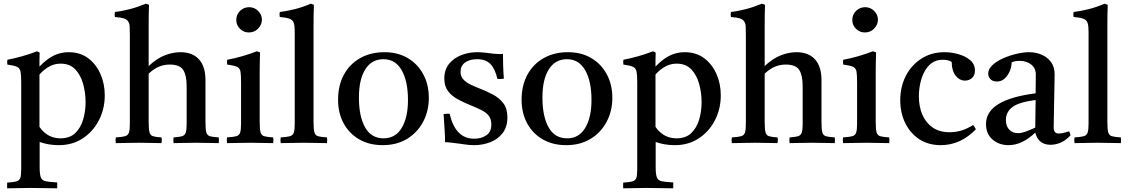

<svg xmlns="http://www.w3.org/2000/svg" viewBox="-20 -775 6118 1041"><path d="M19 246Q18 230 19 215Q54 213 70 208Q86 203 90.5 188.5Q95 174 95 142V-328Q95 -367 91.5 -386Q88 -405 72.5 -412.5Q57 -420 20 -425Q18 -439 20 -451Q61 -459 100 -470Q139 -481 181 -497L195 -490Q194 -465 194 -447.5Q194 -430 194 -414Q233 -455 271 -473.5Q309 -492 352 -492Q415 -492 458.5 -459Q502 -426 525 -373Q548 -320 548 -258Q548 -185 516.5 -123.5Q485 -62 429 -25Q373 12 299 12Q270 12 244 7.5Q218 3 195 -5V130Q195 169 201 186Q207 203 227 207.5Q247 212 290 214Q291 230 290 246Q256 246 221.5 245Q187 244 146 244Q107 244 79 245Q51 246 19 246ZM194 -87Q237 -25 308 -25Q358 -25 387.5 -53Q417 -81 430.5 -126Q444 -171 444 -221Q444 -271 431 -319Q418 -367 388.5 -398.5Q359 -430 308 -430Q247 -430 194 -371Z M921 1Q919 -15 921 -30Q952 -32 967 -36.5Q982 -41 987 -56Q992 -71 992 -104V-306Q992 -366 973.5 -395.5Q955 -425 900 -425Q871 -425 844 -414.5Q817 -404 786 -376V-114Q786 -75 790.5 -58Q795 -41 809.5 -36.5Q824 -32 855 -30Q860 -15 855 1Q830 1 800 0Q770 -1 733 -1Q696 -1 667 0Q638 1 608 1Q605 -15 608 -30Q642 -32 658 -36.5Q674 -41 679 -56Q684 -71 684 -104V-586Q684 -615 683 -632.5Q682 -650 674 -660Q666 -671 651 -675.5Q636 -680 603 -683Q600 -696 603 -710Q643 -715 684 -725.5Q725 -736 771 -755L788 -749Q787 -727 786.5 -699.5Q786 -672 786 -639V-417Q831 -459 874.5 -475.5Q918 -492 958 -492Q1024 -492 1059 -453Q1094 -414 1094 -341V-114Q1094 -75 1098.5 -58Q1103 -41 1118 -36.5Q1133 -32 1166 -30Q1168 -15 1166 1Q1136 1 1107.5 0Q1079 -1 1041 -1Q1004 -1 976.5 0Q949 1 921 1Z M1461 1Q1433 1 1403 0Q1373 -1 1338 -1Q1306 -1 1273.5 0Q1241 1 1211 1Q1208 -15 1211 -30Q1245 -32 1261 -36.5Q1277 -41 1282 -56Q1287 -71 1287 -104V-328Q1287 -367 1284 -386Q1281 -405 1265.5 -412.5Q1250 -420 1212 -425Q1209 -439 1212 -451Q1256 -459 1296 -471Q1336 -483 1373 -497L1390 -491Q1389 -460 1388.5 -433Q1388 -406 1388 -382V-114Q1388 -75 1392.5 -58Q1397 -41 1412.5 -36.5Q1428 -32 1461 -30Q1464 -15 1461 1ZM1261 -667Q1261 -696 1281.5 -716Q1302 -736 1331 -736Q1359 -736 1379.5 -716Q1400 -696 1400 -668Q1400 -642 1380 -620.5Q1360 -599 1329 -599Q1301 -599 1281 -619Q1261 -639 1261 -667Z M1753 1Q1724 1 1694 0Q1664 -1 1627 -1Q1590 -1 1561 0Q1532 1 1502 1Q1499 -15 1502 -30Q1536 -32 1552 -36.5Q1568 -41 1573 -56Q1578 -71 1578 -104V-605Q1578 -636 1572.5 -651.5Q1567 -667 1549.5 -673.5Q1532 -680 1497 -683Q1494 -696 1497 -710Q1537 -715 1579 -725.5Q1621 -736 1665 -755L1682 -749Q1681 -727 1680.5 -699Q1680 -671 1680 -638V-114Q1680 -75 1684.5 -58Q1689 -41 1704.5 -36.5Q1720 -32 1753 -30Q1755 -15 1753 1Z M2055 12Q1982 12 1927.5 -19.5Q1873 -51 1843 -106.5Q1813 -162 1813 -234Q1813 -312 1844.5 -370Q1876 -428 1933 -460Q1990 -492 2064 -492Q2137 -492 2191 -460Q2245 -428 2275 -372Q2305 -316 2305 -245Q2305 -172 2273.5 -113.5Q2242 -55 2186 -21.5Q2130 12 2055 12ZM1926 -246Q1926 -144 1959.5 -84.5Q1993 -25 2060 -25Q2124 -25 2158 -81.5Q2192 -138 2192 -233Q2192 -334 2158 -394Q2124 -454 2059 -454Q1995 -454 1960.5 -399Q1926 -344 1926 -246Z M2418 -158Q2433 -92 2466 -57.5Q2499 -23 2551 -23Q2590 -23 2617 -41.5Q2644 -60 2644 -100Q2644 -130 2629.5 -148Q2615 -166 2589.5 -178.5Q2564 -191 2532 -204Q2495 -219 2462.5 -236.5Q2430 -254 2409.5 -280.5Q2389 -307 2389 -349Q2389 -397 2414.5 -428.5Q2440 -460 2480.5 -476Q2521 -492 2567 -492Q2590 -492 2613 -489Q2636 -486 2638 -486Q2658 -483 2675 -482.5Q2692 -482 2693 -482Q2694 -482 2697.5 -482Q2701 -482 2707 -483Q2707 -451 2708 -418Q2709 -385 2712 -348Q2711 -348 2708 -348Q2699 -347 2691.5 -346.5Q2684 -346 2677 -347Q2664 -403 2638.5 -428.5Q2613 -454 2567 -454Q2526 -454 2501.5 -436Q2477 -418 2477 -386Q2477 -360 2493 -343.5Q2509 -327 2532 -316Q2555 -305 2576 -297Q2615 -282 2650.5 -263.5Q2686 -245 2708.5 -216Q2731 -187 2731 -138Q2731 -86 2704.5 -52.5Q2678 -19 2637 -3.5Q2596 12 2551 12Q2525 12 2499.5 8Q2474 4 2472 4Q2470 4 2455.5 2Q2441 0 2423.5 -2Q2406 -4 2393 -4Q2393 -35 2390.5 -73Q2388 -111 2385 -157Q2387 -157 2390 -157Q2399 -158 2405.5 -158.5Q2412 -159 2418 -158Z M3050 12Q2977 12 2922.5 -19.5Q2868 -51 2838 -106.5Q2808 -162 2808 -234Q2808 -312 2839.5 -370Q2871 -428 2928 -460Q2985 -492 3059 -492Q3132 -492 3186 -460Q3240 -428 3270 -372Q3300 -316 3300 -245Q3300 -172 3268.5 -113.5Q3237 -55 3181 -21.5Q3125 12 3050 12ZM2921 -246Q2921 -144 2954.5 -84.5Q2988 -25 3055 -25Q3119 -25 3153 -81.5Q3187 -138 3187 -233Q3187 -334 3153 -394Q3119 -454 3054 -454Q2990 -454 2955.5 -399Q2921 -344 2921 -246Z M3359 246Q3358 230 3359 215Q3394 213 3410 208Q3426 203 3430.5 188.5Q3435 174 3435 142V-328Q3435 -367 3431.5 -386Q3428 -405 3412.5 -412.5Q3397 -420 3360 -425Q3358 -439 3360 -451Q3401 -459 3440 -470Q3479 -481 3521 -497L3535 -490Q3534 -465 3534 -447.5Q3534 -430 3534 -414Q3573 -455 3611 -473.5Q3649 -492 3692 -492Q3755 -492 3798.5 -459Q3842 -426 3865 -373Q3888 -320 3888 -258Q3888 -185 3856.5 -123.5Q3825 -62 3769 -25Q3713 12 3639 12Q3610 12 3584 7.5Q3558 3 3535 -5V130Q3535 169 3541 186Q3547 203 3567 207.5Q3587 212 3630 214Q3631 230 3630 246Q3596 246 3561.5 245Q3527 244 3486 244Q3447 244 3419 245Q3391 246 3359 246ZM3534 -87Q3577 -25 3648 -25Q3698 -25 3727.5 -53Q3757 -81 3770.5 -126Q3784 -171 3784 -221Q3784 -271 3771 -319Q3758 -367 3728.5 -398.5Q3699 -430 3648 -430Q3587 -430 3534 -371Z M4261 1Q4259 -15 4261 -30Q4292 -32 4307 -36.5Q4322 -41 4327 -56Q4332 -71 4332 -104V-306Q4332 -366 4313.5 -395.5Q4295 -425 4240 -425Q4211 -425 4184 -414.5Q4157 -404 4126 -376V-114Q4126 -75 4130.5 -58Q4135 -41 4149.5 -36.5Q4164 -32 4195 -30Q4200 -15 4195 1Q4170 1 4140 0Q4110 -1 4073 -1Q4036 -1 4007 0Q3978 1 3948 1Q3945 -15 3948 -30Q3982 -32 3998 -36.5Q4014 -41 4019 -56Q4024 -71 4024 -104V-586Q4024 -615 4023 -632.5Q4022 -650 4014 -660Q4006 -671 3991 -675.5Q3976 -680 3943 -683Q3940 -696 3943 -710Q3983 -715 4024 -725.5Q4065 -736 4111 -755L4128 -749Q4127 -727 4126.5 -699.5Q4126 -672 4126 -639V-417Q4171 -459 4214.5 -475.5Q4258 -492 4298 -492Q4364 -492 4399 -453Q4434 -414 4434 -341V-114Q4434 -75 4438.5 -58Q4443 -41 4458 -36.5Q4473 -32 4506 -30Q4508 -15 4506 1Q4476 1 4447.5 0Q4419 -1 4381 -1Q4344 -1 4316.5 0Q4289 1 4261 1Z M4801 1Q4773 1 4743 0Q4713 -1 4678 -1Q4646 -1 4613.5 0Q4581 1 4551 1Q4548 -15 4551 -30Q4585 -32 4601 -36.5Q4617 -41 4622 -56Q4627 -71 4627 -104V-328Q4627 -367 4624 -386Q4621 -405 4605.5 -412.5Q4590 -420 4552 -425Q4549 -439 4552 -451Q4596 -459 4636 -471Q4676 -483 4713 -497L4730 -491Q4729 -460 4728.5 -433Q4728 -406 4728 -382V-114Q4728 -75 4732.5 -58Q4737 -41 4752.5 -36.5Q4768 -32 4801 -30Q4804 -15 4801 1ZM4601 -667Q4601 -696 4621.5 -716Q4642 -736 4671 -736Q4699 -736 4719.5 -716Q4740 -696 4740 -668Q4740 -642 4720 -620.5Q4700 -599 4669 -599Q4641 -599 4621 -619Q4601 -639 4601 -667Z M5256 -97Q5266 -85 5271 -74Q5188 12 5081 12Q5012 12 4963 -21Q4914 -54 4887.5 -109Q4861 -164 4861 -231Q4861 -304 4891 -363Q4921 -422 4975.5 -457Q5030 -492 5101 -492Q5138 -492 5176 -481.5Q5214 -471 5240 -449Q5266 -427 5266 -393Q5266 -366 5250 -352Q5234 -338 5212 -338Q5182 -338 5161 -365.5Q5140 -393 5140 -439Q5122 -451 5092 -451Q5056 -451 5031.5 -433Q5007 -415 4991.5 -385Q4976 -355 4969 -320.5Q4962 -286 4962 -253Q4962 -197 4981 -153Q5000 -109 5037 -83.5Q5074 -58 5129 -58Q5161 -58 5191.5 -67Q5222 -76 5256 -97Z M5676 10Q5610 10 5593 -56Q5522 12 5448 12Q5397 12 5361.5 -18.5Q5326 -49 5326 -103Q5326 -235 5595 -269Q5595 -293 5595.5 -318Q5596 -343 5596 -371Q5596 -406 5570.5 -425.5Q5545 -445 5509 -445Q5483 -445 5465 -437Q5465 -414 5455 -390Q5445 -366 5427.5 -349.5Q5410 -333 5385 -333Q5363 -333 5350.5 -345.5Q5338 -358 5338 -376Q5338 -400 5360.5 -421.5Q5383 -443 5418 -458.5Q5453 -474 5491 -483Q5529 -492 5559 -492Q5596 -492 5627.5 -478.5Q5659 -465 5678.5 -438.5Q5698 -412 5698 -373Q5698 -349 5697 -310.5Q5696 -272 5695.5 -228.5Q5695 -185 5694 -146Q5693 -107 5693 -83Q5693 -51 5721 -51Q5739 -51 5776 -63Q5780 -58 5781.5 -52Q5783 -46 5784 -41Q5759 -14 5731.5 -2Q5704 10 5676 10ZM5593 -83 5595 -233Q5503 -221 5468.5 -194Q5434 -167 5434 -125Q5434 -90 5452.5 -71.5Q5471 -53 5499 -53Q5517 -53 5539.5 -61Q5562 -69 5593 -83Z M6057 1Q6028 1 5998 0Q5968 -1 5931 -1Q5894 -1 5865 0Q5836 1 5806 1Q5803 -15 5806 -30Q5840 -32 5856 -36.5Q5872 -41 5877 -56Q5882 -71 5882 -104V-605Q5882 -636 5876.5 -651.5Q5871 -667 5853.5 -673.5Q5836 -680 5801 -683Q5798 -696 5801 -710Q5841 -715 5883 -725.5Q5925 -736 5969 -755L5986 -749Q5985 -727 5984.5 -699Q5984 -671 5984 -638V-114Q5984 -75 5988.5 -58Q5993 -41 6008.5 -36.5Q6024 -32 6057 -30Q6059 -15 6057 1Z"/></svg>

Font: Tiro Gurmukhi
Style: Regular
Weight: 400
Designer: Gurmukhi: John Hudson & Fiona Ross. Latin: John Hudson.
Foundry: Tiro Typeworks Ltd.
Version: Version 1.52